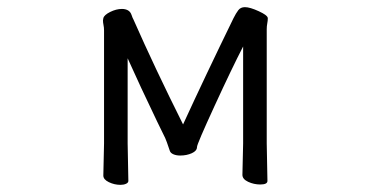

<svg xmlns="http://www.w3.org/2000/svg" viewBox="-20 -507 1040 537"><path d="M531 -96Q531 -85 516.5 -78.5Q502 -72 484 -72Q473 -72 465 -75.5Q457 -79 455 -85Q445 -115 442 -121L420 -166Q371 -268 337 -344V-106L339 -1Q339 4 332.5 7Q326 10 317 10Q300 10 284.5 2.5Q269 -5 269 -16L271 -106V-422Q271 -430 269.5 -437Q268 -444 268 -450L269 -456Q271 -465 288 -473.5Q305 -482 321 -482Q331 -482 338 -478Q345 -474 348 -465Q351 -456 353 -453Q413 -317 492 -159Q553 -292 633 -456Q640 -470 646.5 -478.5Q653 -487 665 -487Q679 -487 704 -475.5Q729 -464 729 -456Q729 -449 727.5 -441.5Q726 -434 726 -425V-106L728 -1Q728 9 708 9Q690 9 674 1.5Q658 -6 658 -18L660 -106V-377Q629 -317 580 -210.5Q531 -104 531 -96Z"/></svg>

Font: Fusion Kai T
Style: Regular
Weight: 400
Designer: Fontworks Inc.
Version: Version 24.134;May 13, 2024